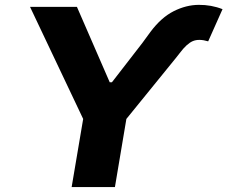

<svg xmlns="http://www.w3.org/2000/svg" viewBox="-20 -755 918 775"><path d="M688.2 -518.8 490.1 -274.9 443.9 0H269.2L315.7 -274.9L101.2 -727.3H290.5L422.9 -422.9H431.8L554.7 -581.7L587.4 -626.4Q630.7 -684.3 680.9 -709.7Q731.2 -735.1 782.1 -735.4Q833.1 -735.8 878.2 -718L820.3 -588.1Q782.7 -599.4 758.2 -589Q733.7 -578.5 705.3 -540.5Z"/></svg>

Font: Inter UI Extra Bold
Style: Italic
Weight: 800
Italic angle: 9.39999°
Designer: Rasmus Andersson
Foundry: rsms
Version: 3.2;8d6f07862